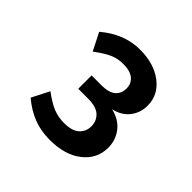

<svg xmlns="http://www.w3.org/2000/svg" viewBox="-117 -910 610 610"><g transform="rotate(45 188.5 -605.0)"><path d="M183 -402Q142 -402 109 -415Q76 -428 45 -454L75 -513Q106 -490 128.5 -481Q151 -472 177 -472Q213 -472 229.5 -487.5Q246 -503 246 -526Q246 -550 229.5 -565.5Q213 -581 177 -581H132V-641H177Q209 -641 224.5 -654Q240 -667 240 -690Q240 -712 224.5 -725Q209 -738 177 -738Q153 -738 132.5 -729Q112 -720 81 -697L51 -756Q112 -808 183 -808Q246 -808 286 -777.5Q326 -747 326 -699Q326 -667 307.5 -643Q289 -619 254 -611Q292 -602 312 -576Q332 -550 332 -516Q332 -466 291.5 -434Q251 -402 183 -402Z"/></g></svg>

Font: Gantari SemiBold
Style: Regular
Weight: 600
Designer: Anugrah Pasau
Foundry: Lafontype
Version: Version 1.000; ttfautohint (v1.8.4)